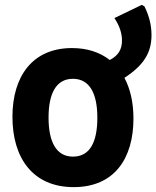

<svg xmlns="http://www.w3.org/2000/svg" viewBox="-20 -757 641 787"><path d="M282 10C450 10 527 -109 527 -271C527 -337 514 -393 490 -438C572 -491 601 -544 601 -613C601 -650 593 -689 572 -731L561 -737L449 -683C472 -648 480 -618 480 -591C480 -553 464 -529 430 -511C389 -543 337 -560 275 -560C113 -560 31 -444 31 -278C31 -110 114 10 282 10ZM279 -115C211 -115 179 -175 179 -275C179 -372 209 -434 279 -434C347 -434 379 -374 379 -275C379 -175 349 -115 279 -115Z"/></svg>

Font: Noto Sans Mono SemiCondensed ExtraBold
Style: Regular
Weight: 800
Width: 4
Designer: Monotype Design Team
Foundry: Monotype Imaging Inc.
Version: Version 2.014